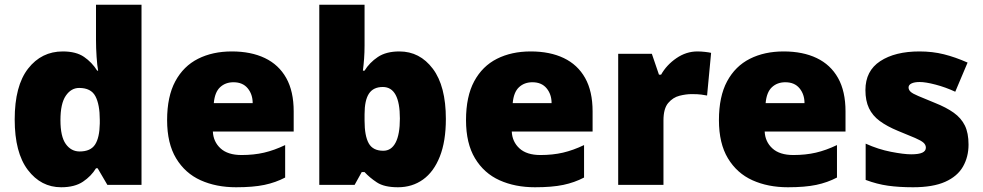

<svg xmlns="http://www.w3.org/2000/svg" viewBox="-20 -780 4146 810"><path d="M238 10Q153 10 97.5 -63Q42 -136 42 -276Q42 -418 98.5 -490.5Q155 -563 245 -563Q301 -563 334.5 -540Q368 -517 390 -482H394Q390 -503 387.5 -540Q385 -577 385 -612V-760H577V0H433L392 -70H385Q365 -37 330 -13.5Q295 10 238 10ZM316 -141Q362 -141 381 -170Q400 -199 401 -259V-274Q401 -339 382.5 -374Q364 -409 314 -409Q280 -409 257.5 -376Q235 -343 235 -273Q235 -204 257.5 -172.5Q280 -141 316 -141Z M976 10Q892 10 826.5 -19.5Q761 -49 723 -112Q685 -175 685 -273Q685 -373 719.5 -437Q754 -501 815.5 -532Q877 -563 958 -563Q1039 -563 1097.5 -535Q1156 -507 1187.5 -451Q1219 -395 1219 -310V-225H878Q880 -182 910.5 -154Q941 -126 999 -126Q1051 -126 1094 -136Q1137 -146 1183 -168V-31Q1143 -10 1095.5 0Q1048 10 976 10ZM882 -345H1046Q1046 -382 1025 -407.5Q1004 -433 965 -433Q931 -433 908.5 -412Q886 -391 882 -345Z M1659 10Q1601 10 1570 -10.5Q1539 -31 1518 -54H1506L1476 0H1327V-760H1518V-588Q1518 -559 1516 -532Q1514 -505 1511 -482H1518Q1539 -516 1574 -539.5Q1609 -563 1665 -563Q1751 -563 1806 -490Q1861 -417 1861 -278Q1861 -184 1835.5 -119.5Q1810 -55 1764.5 -22.5Q1719 10 1659 10ZM1597 -144Q1631 -144 1649 -178.5Q1667 -213 1667 -280Q1667 -413 1595 -413Q1555 -413 1536.5 -385Q1518 -357 1518 -298V-271Q1518 -207 1535.5 -175.5Q1553 -144 1597 -144Z M2237 10Q2153 10 2087.5 -19.5Q2022 -49 1984 -112Q1946 -175 1946 -273Q1946 -373 1980.5 -437Q2015 -501 2076.5 -532Q2138 -563 2219 -563Q2300 -563 2358.5 -535Q2417 -507 2448.5 -451Q2480 -395 2480 -310V-225H2139Q2141 -182 2171.5 -154Q2202 -126 2260 -126Q2312 -126 2355 -136Q2398 -146 2444 -168V-31Q2404 -10 2356.5 0Q2309 10 2237 10ZM2143 -345H2307Q2307 -382 2286 -407.5Q2265 -433 2226 -433Q2192 -433 2169.5 -412Q2147 -391 2143 -345Z M2588 0V-553H2730L2760 -465H2769Q2792 -506 2833.5 -534.5Q2875 -563 2922 -563Q2938 -563 2955 -561Q2972 -559 2980 -557L2963 -377Q2953 -379 2938.5 -381Q2924 -383 2898 -383Q2874 -383 2846.5 -376Q2819 -369 2799 -345.5Q2779 -322 2779 -272V0Z M3304 10Q3220 10 3154.5 -19.5Q3089 -49 3051 -112Q3013 -175 3013 -273Q3013 -373 3047.5 -437Q3082 -501 3143.5 -532Q3205 -563 3286 -563Q3367 -563 3425.5 -535Q3484 -507 3515.5 -451Q3547 -395 3547 -310V-225H3206Q3208 -182 3238.5 -154Q3269 -126 3327 -126Q3379 -126 3422 -136Q3465 -146 3511 -168V-31Q3471 -10 3423.5 0Q3376 10 3304 10ZM3210 -345H3374Q3374 -382 3353 -407.5Q3332 -433 3293 -433Q3259 -433 3236.5 -412Q3214 -391 3210 -345Z M3832 10Q3773 10 3726.5 3.5Q3680 -3 3632 -21V-174Q3685 -150 3739 -139.5Q3793 -129 3824 -129Q3856 -129 3871 -136Q3886 -143 3886 -157Q3886 -169 3876 -178Q3866 -187 3840.5 -198Q3815 -209 3768 -228Q3722 -247 3691.5 -269.5Q3661 -292 3646 -323.5Q3631 -355 3631 -400Q3631 -481 3693.5 -522Q3756 -563 3859 -563Q3914 -563 3962 -551Q4010 -539 4062 -516L4010 -393Q3969 -412 3927 -423Q3885 -434 3860 -434Q3838 -434 3825.5 -428Q3813 -422 3813 -411Q3813 -401 3821.5 -393Q3830 -385 3854 -375Q3878 -365 3924 -346Q3972 -327 4003.5 -304.5Q4035 -282 4050.5 -250.5Q4066 -219 4066 -170Q4066 -118 4042.5 -77Q4019 -36 3967.5 -13Q3916 10 3832 10Z"/></svg>

Font: Noto Sans Symbols Black
Style: Regular
Weight: 900
Version: Version 2.002